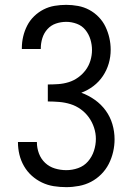

<svg xmlns="http://www.w3.org/2000/svg" viewBox="-20 -763 540 791"><path d="M253 8Q227 8 201.5 4Q176 0 153 -11Q130 -22 111 -39Q92 -56 79 -78.5Q66 -101 60 -126Q54 -151 54 -176Q54 -177 54 -177Q54 -177 54 -178H132Q132 -178 132 -177.5Q132 -177 132 -177Q132 -153 140.5 -130.5Q149 -108 166 -92Q183 -76 206 -69Q229 -62 253 -62Q278 -62 302 -70.5Q326 -79 342.5 -98Q359 -117 367 -141.5Q375 -166 375 -191Q375 -214 367.5 -237Q360 -260 346 -279.5Q332 -299 312.5 -313Q293 -327 270.5 -334Q248 -341 224 -343Q200 -345 177 -345V-415Q198 -415 220 -416.5Q242 -418 263 -424.5Q284 -431 302 -444Q320 -457 333 -474.5Q346 -492 352.5 -513.5Q359 -535 359 -557Q359 -579 352.5 -600.5Q346 -622 332 -639.5Q318 -657 296.5 -665Q275 -673 253 -673Q231 -673 210.5 -666Q190 -659 175.5 -643Q161 -627 154.5 -606Q148 -585 148 -563Q148 -563 148 -562.5Q148 -562 148 -561H70Q70 -562 70 -563Q70 -564 70 -565Q70 -589 75.5 -612.5Q81 -636 92 -657.5Q103 -679 120.5 -696Q138 -713 159.5 -724Q181 -735 205 -739Q229 -743 253 -743Q277 -743 301.5 -738.5Q326 -734 347.5 -722.5Q369 -711 386.5 -693Q404 -675 414.5 -653Q425 -631 430.5 -607Q436 -583 436 -558Q436 -529 428 -501.5Q420 -474 404 -450Q388 -426 365 -408.5Q342 -391 315 -381Q345 -370 371 -351.5Q397 -333 415.5 -307.5Q434 -282 443 -251.5Q452 -221 452 -189Q452 -163 446 -137Q440 -111 428 -87.5Q416 -64 397 -45Q378 -26 355 -14Q332 -2 305.5 3Q279 8 253 8Z"/></svg>

Font: Iosevka Julsh Curly
Style: Regular
Weight: 400
Designer: Belleve Invis
Foundry: Belleve Invis
Version: Version 15.0.2; ttfautohint (v1.8.4)